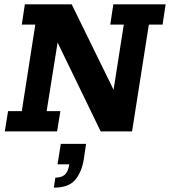

<svg xmlns="http://www.w3.org/2000/svg" viewBox="-20 -603 780 881"><path d="M2 0 17 -93H80L142 -490H80L94 -583H309L510 -173L497 -165L548 -490H486L500 -583H740L726 -490H663L586 0H442L234 -429L248 -431L194 -93H257L242 0ZM227 258 234 212Q263 212 278 198Q293 184 298 151H244L259 57H375L364 131Q354 189 324 223.5Q294 258 227 258Z"/></svg>

Font: Rokkitt SemiBold
Style: Bold Italic
Weight: 700
Italic angle: -9°
Version: Version 3.103